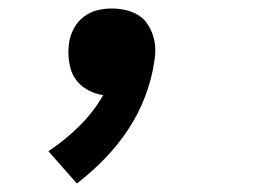

<svg xmlns="http://www.w3.org/2000/svg" viewBox="-20 -217 640 452"><path d="M161 215 94 139Q133 113 166.5 80Q200 47 223 7Q204 4 188 -4.5Q172 -13 161 -26.5Q150 -40 145.5 -58Q141 -76 141 -94Q141 -101 141.5 -107Q142 -113 143 -119Q146 -136 155 -152Q164 -168 178.5 -178.5Q193 -189 209.5 -193Q226 -197 243 -197Q259 -197 275 -193.5Q291 -190 304.5 -182Q318 -174 326.5 -161.5Q335 -149 340 -134Q345 -119 345.5 -103Q346 -87 343 -71Q337 -30 321.5 10.5Q306 51 282 87.5Q258 124 227 156Q196 188 161 215Z"/></svg>

Font: Iosevka XBd Ex Obl
Style: Regular
Weight: 800
Width: 7
Italic angle: -9°
Monospace: yes
Designer: Belleve Invis
Foundry: Belleve Invis
Version: Version 32.5.0; ttfautohint (v1.8.4)